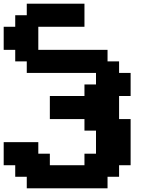

<svg xmlns="http://www.w3.org/2000/svg" viewBox="-20 -895 852 1040"><path d="M125 125H562.5V62.5H625V0H687.5V-250H625V-375H687.5V-500H625V-562.5H562.5V-625H187.5V-750H437.5V-875H125V-812.5H62.5V-750H0V-625H62.5V-562.5H125V-500H500V-437.5H437.5V-375H250V-250H437.5V-187.5H500V-62.5H437.5V0H250V-62.5H187.5V-125H0V0H62.5V62.5H125Z"/></svg>

Font: Faithful 32x
Style: Semibold
Weight: 400
Foundry: Faithful Resource Pack
Version: Version 1.0; January 27, 2023